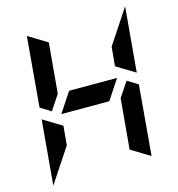

<svg xmlns="http://www.w3.org/2000/svg" viewBox="-131 -1080 1078 1160"><g transform="rotate(-15 408.0 -500.0)"><path d="M94 -438 211 -367 200 -247 59 -34V-41ZM650 -531 716 -490 678 -52 560 -124 588 -438ZM517 -438H217L299 -562H599ZM166 -469 100 -510 138 -948 256 -876 228 -562ZM605 -633 616 -753 757 -966V-959L722 -562Z"/></g></svg>

Font: DSEG7 Modern Mini
Style: Bold Italic
Weight: 700
Italic angle: -5°
Designer: Keshikan(Twitter:@keshinomi_88pro)
Version: Version 0.46